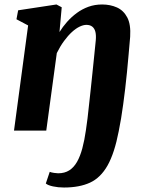

<svg xmlns="http://www.w3.org/2000/svg" viewBox="-20 -583 662 857"><path d="M265.5 254Q239.5 254 216.5 249Q193.5 244 184.5 236L202 184Q209 187 221.5 188.8Q234 190.5 239.5 190.5Q268.5 190.5 289 177.5Q309.5 164.5 323.8 139.5Q338 114.5 347.5 79Q357 43.5 363.5 -2Q367.5 -27 370.8 -55.5Q374 -84 377.5 -116.2Q381 -148.5 384.8 -182.8Q388.5 -217 392.2 -253.2Q396 -289.5 399.8 -327Q403.5 -364.5 407.5 -403Q409.5 -425.5 405.8 -440.8Q402 -456 392 -464Q382 -472 365.5 -472Q352 -472 335.2 -464Q318.5 -456 301 -440Q283.5 -424 266 -400.2Q248.5 -376.5 233.5 -346L186.5 0H42.5L105.5 -469.5L53.5 -497L61 -537L232 -563L255.5 -550.5L245.5 -440Q260 -463.5 279.5 -485.5Q299 -507.5 322.8 -525Q346.5 -542.5 374.8 -552.8Q403 -563 436 -563Q472 -563 501.8 -549.8Q531.5 -536.5 548 -505.2Q564.5 -474 561 -419Q557.5 -378.5 554 -338.8Q550.5 -299 546.8 -261Q543 -223 538.8 -187.2Q534.5 -151.5 530 -118Q525.5 -84.5 520.5 -54.5Q515.5 -24.5 510 2.5Q491 101 460 155.8Q429 210.5 381.8 232.2Q334.5 254 265.5 254Z"/></svg>

Font: Merriweather 28pt ExtraBold
Style: Italic
Weight: 800
Italic angle: -7.8°
Version: Version 2.101